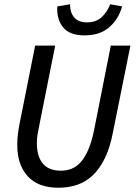

<svg xmlns="http://www.w3.org/2000/svg" viewBox="-20 -869 640 901"><path d="M254 12Q159 12 110 -42Q61 -96 61 -188Q61 -213 63.5 -235.5Q66 -258 71 -284L145 -655H239L164 -279Q159 -256 156 -236.5Q153 -217 153 -198Q153 -135 181 -101.5Q209 -68 266 -68Q293 -68 316.5 -77.5Q340 -87 359.5 -109Q379 -131 394.5 -167Q410 -203 421 -256L500 -655H592L510 -248Q496 -175 471.5 -125.5Q447 -76 414.5 -45.5Q382 -15 341.5 -1.5Q301 12 254 12ZM377 -703Q306 -703 275.5 -741.5Q245 -780 249 -839L309 -849Q308 -812 327.5 -788Q347 -764 389 -764Q430 -764 456.5 -788Q483 -812 497 -849L553 -839Q537 -780 493 -741.5Q449 -703 377 -703Z"/></svg>

Font: Source Code Pro Medium
Style: Italic
Weight: 500
Italic angle: -11°
Monospace: yes
Designer: Paul D. Hunt, Teo Tuominen
Foundry: Adobe Systems Incorporated
Version: Version 1.050;PS 1.000;hotconv 16.6.51;makeotf.lib2.5.65220